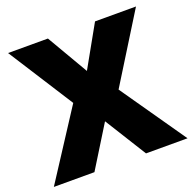

<svg xmlns="http://www.w3.org/2000/svg" viewBox="-126 -842 975 969"><g transform="rotate(-20 361.5 -357.0)"><path d="M720 0H497L358 -223L220 0H2L239 -365L16 -714H230L359 -493L483 -714H703L477 -350Z"/></g></svg>

Font: Noto Sans Black
Style: Regular
Weight: 900
Designer: Monotype Design Team
Foundry: Monotype Imaging Inc.
Version: Version 2.007